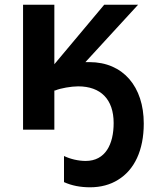

<svg xmlns="http://www.w3.org/2000/svg" viewBox="-20 -551 671 816"><path d="M343 -287 567 -531H423L211 -278V-531H78V0H211V-166L216 -167C237 -176 283 -184 312 -184C408 -184 463 -129 463 -28C463 62 428 133 344 133C313 133 279 125 252 112V223C285 238 322 245 363 245C408 245 449 234 482 213C551 171 591 88 591 -26C591 -182 504 -287 360 -287Z"/></svg>

Font: Passageway
Style: Light
Weight: 700
Foundry: Ascender Corporation
Version: Version 1.11